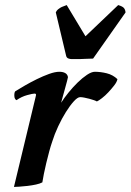

<svg xmlns="http://www.w3.org/2000/svg" viewBox="-20 -725 515 757"><path d="M186 -167Q180 -150 174 -127.5Q168 -105 162.5 -82.5Q157 -60 153 -39.5Q149 -19 147 -6Q138 -1 122 2.5Q106 6 88.5 8Q71 10 56 11Q41 12 35 12L120 -341Q121 -344 122 -350Q123 -356 116 -356Q109 -356 87 -350Q65 -344 45 -330Q37 -334 36.5 -347Q36 -360 40 -365Q56 -375 78.5 -388Q101 -401 125.5 -413Q150 -425 173.5 -433.5Q197 -442 214 -442Q228 -442 237 -437Q246 -432 248 -421Q248 -419 244.5 -406Q241 -393 236.5 -376.5Q232 -360 227.5 -344Q223 -328 221 -320Q233 -339 250.5 -360.5Q268 -382 286.5 -400Q305 -418 323 -430Q341 -442 354 -442Q377 -442 401 -436Q425 -430 443 -413Q441 -402 430.5 -388.5Q420 -375 407.5 -361.5Q395 -348 382 -338Q369 -328 362 -325Q359 -327 350.5 -330Q342 -333 332.5 -335.5Q323 -338 313 -340Q303 -342 296 -342Q286 -342 271 -325.5Q256 -309 240 -283.5Q224 -258 209.5 -227Q195 -196 186 -167ZM263 -492Q256 -492 249.5 -494.5Q243 -497 241 -504L200 -676Q201 -678 203 -681.5Q205 -685 210 -689Q218 -695 223.5 -697.5Q229 -700 243 -705L317 -582L446 -705Q463 -700 468.5 -693.5Q474 -687 475 -676L347 -494Q344 -494 332 -493.5Q320 -493 317 -493Q306 -492 292.5 -492Q279 -492 263 -492Z"/></svg>

Font: Lusitana
Style: Bold Italic
Weight: 700
Designer: Ana Paula Megda
Foundry: Ana Paula Megda
Version: Version 1.000; ttfautohint (v1.1) -l 8 -r 50 -G 200 -x 14 -D